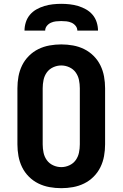

<svg xmlns="http://www.w3.org/2000/svg" viewBox="-20 -975 640 1003"><path d="M300 8Q269 8 238.5 2.5Q208 -3 180.5 -16.5Q153 -30 131 -52Q109 -74 95.5 -101.5Q82 -129 76.5 -159.5Q71 -190 71 -221V-514Q71 -545 76.5 -575.5Q82 -606 95.5 -633.5Q109 -661 131 -683Q153 -705 180.5 -718.5Q208 -732 238.5 -737.5Q269 -743 300 -743Q331 -743 361.5 -737.5Q392 -732 419.5 -718.5Q447 -705 469 -683Q491 -661 504.5 -633.5Q518 -606 523.5 -575.5Q529 -545 529 -514V-221Q529 -190 523.5 -159.5Q518 -129 504.5 -101.5Q491 -74 469 -52Q447 -30 419.5 -16.5Q392 -3 361.5 2.5Q331 8 300 8ZM300 -102Q322 -102 342.5 -111.5Q363 -121 375.5 -138.5Q388 -156 392.5 -177.5Q397 -199 397 -221V-514Q397 -536 392.5 -557.5Q388 -579 375.5 -596.5Q363 -614 342.5 -623.5Q322 -633 300 -633Q278 -633 257.5 -623.5Q237 -614 224.5 -596.5Q212 -579 207.5 -557.5Q203 -536 203 -514V-221Q203 -199 207.5 -177.5Q212 -156 224.5 -138.5Q237 -121 257.5 -111.5Q278 -102 300 -102ZM108 -815Q108 -837 115 -859Q122 -881 136.5 -898Q151 -915 170.5 -926Q190 -937 211.5 -943.5Q233 -950 255.5 -952.5Q278 -955 300 -955Q322 -955 344.5 -952.5Q367 -950 388.5 -943.5Q410 -937 429.5 -926Q449 -915 463.5 -898Q478 -881 485 -859Q492 -837 492 -815H384Q384 -829 375 -840Q366 -851 353.5 -856.5Q341 -862 327.5 -863.5Q314 -865 300 -865Q286 -865 272.5 -863.5Q259 -862 246.5 -856.5Q234 -851 225 -840Q216 -829 216 -815Z"/></svg>

Font: Iosevka Extrabold Extended
Style: Regular
Weight: 800
Width: 7
Monospace: yes
Designer: Belleve Invis
Foundry: Belleve Invis
Version: Version 32.5.0; ttfautohint (v1.8.4)